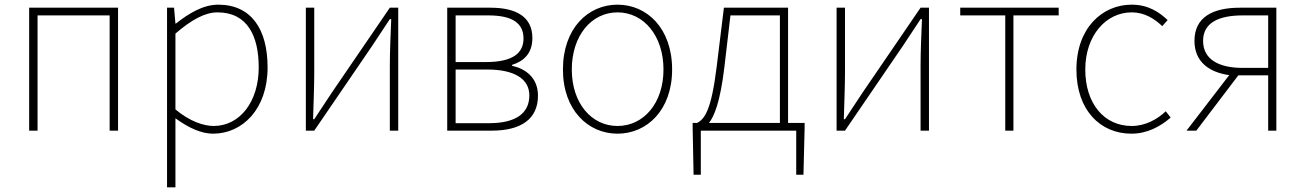

<svg xmlns="http://www.w3.org/2000/svg" viewBox="-20 -560 5597 823"><path d="M105 -527V0H141V-494H450V0H486V-527Z M696 -527V243H732V-53C788 -12 843 13 893 13C1019 13 1127 -92 1127 -271C1127 -434 1058 -540 915 -540C849 -540 786 -500 734 -459H732L726 -527ZM912 -507C1041 -507 1089 -405 1089 -271C1089 -124 1008 -20 896 -20C854 -20 794 -39 732 -91V-416C799 -474 858 -507 912 -507Z M1291 -527V0H1327L1575 -363L1651 -478H1657C1654 -407 1651 -336 1651 -277V0H1687V-527H1651L1403 -164C1381 -131 1349 -82 1327 -49H1322C1324 -120 1327 -191 1327 -249V-527Z M1897 0H2088C2211 0 2286 -48 2286 -150C2286 -229 2230 -266 2175 -278V-282C2223 -297 2262 -329 2262 -397C2262 -486 2196 -527 2082 -527H1897ZM1933 -262H2068C2185 -262 2249 -222 2249 -151C2249 -73 2189 -32 2077 -32H1933ZM2073 -494C2179 -494 2224 -459 2224 -395C2224 -333 2179 -294 2063 -294H1933V-494Z M2627 13C2753 13 2861 -88 2861 -262C2861 -439 2753 -540 2627 -540C2501 -540 2393 -439 2393 -262C2393 -88 2501 13 2627 13ZM2627 -20C2515 -20 2431 -118 2431 -262C2431 -407 2515 -507 2627 -507C2739 -507 2824 -407 2824 -262C2824 -118 2739 -20 2627 -20Z M2949 -33V-13L2953 189H2984V0H3393V189H3424L3429 -13V-33H3358V-527H3083L3052 -274C3029 -88 3001 -50 2968 -33ZM3019 -33C3041 -61 3067 -121 3085 -272L3111 -494H3323V-33Z M3566 -527V0H3602L3850 -363L3926 -478H3932C3929 -407 3926 -336 3926 -277V0H3962V-527H3926L3678 -164C3656 -131 3624 -82 3602 -49H3597C3599 -120 3602 -191 3602 -249V-527Z M4096 -494H4289V0H4324V-494H4518V-527H4096Z M4830 13C4898 13 4954 -18 4998 -56L4977 -83C4940 -48 4889 -20 4831 -20C4711 -20 4632 -118 4632 -262C4632 -407 4720 -507 4831 -507C4885 -507 4927 -481 4962 -448L4985 -474C4950 -507 4903 -540 4831 -540C4704 -540 4594 -439 4594 -262C4594 -88 4696 13 4830 13Z M5066 0H5108L5288 -237H5416V0H5451V-527H5295C5181 -527 5100 -488 5100 -385C5100 -295 5163 -250 5249 -238ZM5137 -385C5137 -462 5203 -494 5307 -494H5416V-269H5307C5203 -269 5137 -306 5137 -385Z"/></svg>

Font: Kinto Sans Thin
Style: Regular
Weight: 100
Designer: Authors: Ryoko NISHIZUKA  (kana & ideographs); Paul D. Hunt (Latin, Greek & Cyrillic); Wenlong ZHANG  (bopomofo); Sandol
Foundry: Adobe Systems Incorporated, ookami Inc.
Version: Version 0.001